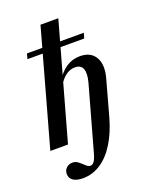

<svg xmlns="http://www.w3.org/2000/svg" viewBox="-153 -724 806 1004"><g transform="rotate(-20 250.5 -222.5)"><path d="M132.3 192.7Q98.4 192.7 79 179.8Q59.7 166.9 59.7 142.7Q59.7 122.6 73.4 109.7Q87.1 96.8 107.3 96.8Q122.6 96.8 133.5 104Q144.4 111.3 154 120.6Q163.7 129.8 172.6 137.1Q181.5 144.4 191.1 144.4Q200 144.4 206.9 138.3Q213.7 132.3 219.4 120.2Q225 108.1 229.8 90.3L329.8 -267.7Q342.7 -316.1 332.7 -341.5Q322.6 -366.9 290.3 -366.9Q263.7 -366.9 240.7 -350.8Q217.7 -334.7 197.6 -301.6L195.2 -318.5Q221.8 -366.1 256.5 -389.5Q291.1 -412.9 333.9 -412.9Q395.2 -412.9 419.8 -369Q444.4 -325 423.4 -252.4L370.2 -59.7Q348.4 18.5 313.3 75.4Q278.2 132.3 232.3 162.5Q186.3 192.7 132.3 192.7ZM20.2 0 197.6 -637.9H296.8L118.5 0ZM71.8 -491.9 79.8 -521H396L387.9 -491.9Z"/></g></svg>

Font: Playfair 5pt SemiExpanded Light SemiBold
Style: Italic
Weight: 600
Italic angle: -15.6°
Version: Version 2.001;gftools[0.9.30]